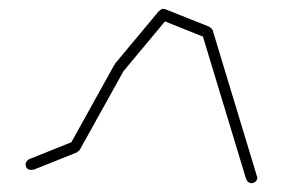

<svg xmlns="http://www.w3.org/2000/svg" viewBox="-20 -413 640 435"><path d="M38 -40Q38 -37 39.5 -34Q41 -31 44 -29.5Q47 -28 50 -28Q53 -28 56 -29.5Q59 -31 61 -34Q63 -37 63 -40Q63 -43 61 -46Q59 -49 56 -51Q53 -53 50 -53Q47 -53 44 -51Q41 -49 39.5 -46Q38 -43 38 -40Z M45 -52 55 -28 155 -68 145 -92Z M138 -80Q138 -77 139.5 -74Q141 -71 144 -69.5Q147 -68 150 -68Q153 -68 156 -69.5Q159 -71 161 -74Q163 -77 163 -80Q163 -83 161 -86Q159 -89 156 -91Q153 -93 150 -93Q147 -93 144 -91Q141 -89 139.5 -86Q138 -83 138 -80Z M139 -86 161 -74 261 -254 239 -266Z M238 -260Q238 -257 239.5 -254Q241 -251 244 -249.5Q247 -248 250 -248Q253 -248 256 -249.5Q259 -251 261 -254Q263 -257 263 -260Q263 -263 261 -266Q259 -269 256 -271Q253 -273 250 -273Q247 -273 244 -271Q241 -269 239.5 -266Q238 -263 238 -260Z M240 -268 260 -252 360 -372 340 -388Z M338 -380Q338 -377 339.5 -374Q341 -371 344 -369.5Q347 -368 350 -368Q353 -368 356 -369.5Q359 -371 361 -374Q363 -377 363 -380Q363 -383 361 -386Q359 -389 356 -391Q353 -393 350 -393Q347 -393 344 -391Q341 -389 339.5 -386Q338 -383 338 -380Z M355 -392 345 -368 445 -328 455 -352Z M438 -340Q438 -337 439.5 -334Q441 -331 444 -329.5Q447 -328 450 -328Q453 -328 456 -329.5Q459 -331 461 -334Q463 -337 463 -340Q463 -343 461 -346Q459 -349 456 -351Q453 -353 450 -353Q447 -353 444 -351Q441 -349 439.5 -346Q438 -343 438 -340Z M462 -344 438 -336 538 -6 562 -14Z M538 -10Q538 -7 539.5 -4Q541 -1 544 0.5Q547 2 550 2Q553 2 556 0.5Q559 -1 561 -4Q563 -7 563 -10Q563 -13 561 -16Q559 -19 556 -21Q553 -23 550 -23Q547 -23 544 -21Q541 -19 539.5 -16Q538 -13 538 -10Z"/></svg>

Font: Linefont Thin
Style: Regular
Weight: 100
Monospace: yes
Version: Version 3.002;gftools[0.9.33]